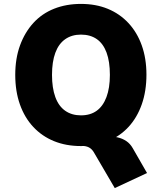

<svg xmlns="http://www.w3.org/2000/svg" viewBox="-20 -736 828 982"><path d="M567 226 460 43Q450 26 435 18Q420 10 396 10L526 -39Q556 -39 581 -33.5Q606 -28 626 -14.5Q646 -1 659 22L732 149ZM394 11Q318 11 256.5 -14Q195 -39 150.5 -86.5Q106 -134 82 -201.5Q58 -269 58 -353Q58 -437 82.5 -504Q107 -571 151 -619Q195 -667 257 -691.5Q319 -716 394 -716Q470 -716 531 -691Q592 -666 636.5 -618.5Q681 -571 705 -504Q729 -437 729 -354Q729 -270 705 -202Q681 -134 637 -86.5Q593 -39 531.5 -14Q470 11 394 11ZM394 -146Q442 -146 474.5 -169.5Q507 -193 524.5 -239.5Q542 -286 542 -353Q542 -421 525 -467Q508 -513 475 -536Q442 -559 394 -559Q347 -559 313.5 -535.5Q280 -512 263 -466Q246 -420 246 -353Q246 -286 263 -239.5Q280 -193 313.5 -169.5Q347 -146 394 -146Z"/></svg>

Font: Nunito Sans 7pt SemiCondensed Black
Style: Regular
Weight: 900
Width: 4
Designer: Vernon Adams
Foundry: Vernon Adams
Version: Version 3.101;gftools[0.9.27]